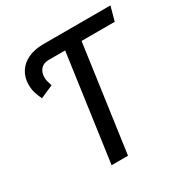

<svg xmlns="http://www.w3.org/2000/svg" viewBox="-159 -820 920 952"><g transform="rotate(-30 300.5 -344.5)"><path d="M304 0H210L295 -608H230L242 -689H601L579 -608H389ZM150 -492 77 -460Q68 -478 60.5 -501Q53 -524 53 -550Q53 -591 72.5 -622.5Q92 -654 129 -671.5Q166 -689 218 -689H243L231 -608H202Q171 -608 155 -590Q139 -572 139 -543Q139 -530 142.5 -518Q146 -506 150 -492Z"/></g></svg>

Font: Fira Sans Variable
Style: Italic
Weight: 397
Italic angle: -8°
Designer: Carrois Corporate & Edenspiekermann AG
Foundry: Carrois Corporate GbR & Edenspiekermann AG
Version: Version 4.202